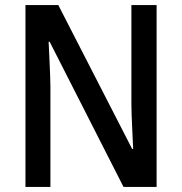

<svg xmlns="http://www.w3.org/2000/svg" viewBox="-20 -734 715 754"><path d="M595 0H465L175 -570H171Q172 -549 173 -527Q174 -505 175 -482Q176 -459 177 -435.5Q178 -412 178 -390V0H80V-714H209L499 -149H503Q502 -168 501 -189.5Q500 -211 499 -234.5Q498 -258 497 -281Q496 -304 496 -325V-714H595Z"/></svg>

Font: Noto Sans Display SemiCondensed Medium
Style: Regular
Weight: 500
Width: 4
Designer: Monotype Design Team
Foundry: Monotype Imaging Inc.
Version: Version 2.003